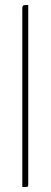

<svg xmlns="http://www.w3.org/2000/svg" viewBox="-20 -755 205 775"><path d="M70 0V-720Q70 -728 72 -731Q74 -734 79.5 -734.5Q85 -735 94 -735V-10Q94 -5 93 -3Q92 -1 87 -0.5Q82 0 70 0Z"/></svg>

Font: Yanone Kaffeesatz ExtraLight ExtraLight
Style: Regular
Weight: 250
Version: Version 2.003